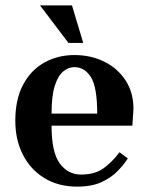

<svg xmlns="http://www.w3.org/2000/svg" viewBox="-20 -685 549 715"><path d="M267 10Q197 10 145 -22Q93 -54 65 -109.5Q37 -165 37 -235Q37 -315 66 -369.5Q95 -424 145 -452Q195 -480 257 -480Q319 -480 369 -455Q419 -430 448 -385Q477 -340 477 -280L473 -217H172Q172 -118 202.5 -76.5Q233 -35 282 -35Q334 -35 366.5 -59Q399 -83 425 -118L456 -95Q442 -73 418.5 -48.5Q395 -24 358.5 -7Q322 10 267 10ZM172 -262H342Q342 -361 318.5 -398Q295 -435 257 -435Q235 -435 215.5 -419Q196 -403 184 -365.5Q172 -328 172 -262ZM235 -525 129 -665H248L290 -525Z"/></svg>

Font: El Messiri
Style: Bold
Weight: 700
Designer: Mohamed Gaber
Foundry: Kief Type Foundry
Version: Version 2.020; ttfautohint (v1.8.3)